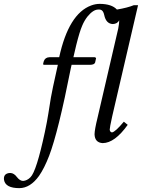

<svg xmlns="http://www.w3.org/2000/svg" viewBox="-112 -725 731 989"><path d="M417 12.2Q376.5 9.8 375 -33.2Q375.5 -58.1 390.1 -117.2L497.1 -578.1Q502 -605 502 -617.2Q502 -617.2 502 -620.1Q492.2 -602.1 469.2 -601.1Q434.1 -602.5 424.8 -647.9Q419.9 -670.9 406.7 -674.8Q400.9 -676.3 394 -675.8Q368.2 -675.8 338.9 -640.1Q322.3 -619.1 311 -591.8Q297.9 -561.5 280.8 -493.2L266.1 -430.2H376Q382.3 -428.7 382.8 -424.8L377.9 -402.8Q374 -391.6 352.1 -391.1H256.8L252.9 -374Q188 -44.9 141.1 77.6Q116.2 142.1 88.9 181.2Q43.9 243.7 -12.2 244.1Q-84 244.1 -91.3 201.7Q-91.8 197.8 -91.8 194.8Q-91.8 170.9 -66.4 166.5Q-62 166 -58.1 166Q-39.6 167 -24.9 187Q-9.8 206.5 6.8 207Q27.8 205.6 44.9 188Q75.7 158.2 119.1 -44.9Q130.9 -100.1 137.2 -141.1Q150.9 -233.4 161.1 -277.8L186 -391.1H115.2Q110.8 -392.1 109.9 -393.1Q109.9 -397.5 113.8 -410.2Q120.6 -429.2 142.1 -430.2H192.9Q241.7 -653.8 357.4 -696.8Q379.9 -705.1 401.9 -705.1Q463.9 -704.6 490.2 -675.8Q545.4 -685.1 577.1 -698.2H599.1L465.8 -125Q453.1 -67.4 453.1 -57.1Q454.6 -44.4 464.8 -43Q481.4 -44.9 525.9 -98.1L545.9 -82Q479 11.7 417 12.2Z"/></svg>

Font: Linux Libertine Capitals O
Style: Bold Italic Samll Caps
Weight: 400
Italic angle: -12°
Designer: Philipp H. Poll
Foundry: Philipp H. Poll
Version: Version 5.0.4